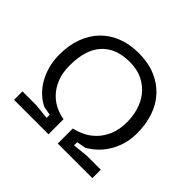

<svg xmlns="http://www.w3.org/2000/svg" viewBox="-163 -920 1127 1127"><g transform="rotate(45 401.0 -356.0)"><path d="M76 -70H192L286 -60V-86L232 -96Q200 -111 171.5 -137.5Q143 -164 122 -199.5Q101 -235 88.5 -279.5Q76 -324 76 -376Q76 -454 99 -516Q122 -578 164 -621.5Q206 -665 266 -688.5Q326 -712 400 -712Q478 -712 538.5 -687Q599 -662 641 -617Q683 -572 704.5 -509.5Q726 -447 726 -372Q726 -318 712 -274Q698 -230 675.5 -195.5Q653 -161 625.5 -136.5Q598 -112 571 -97L514 -86V-60L610 -70H726V0H439V-125Q469 -131 503.5 -147Q538 -163 568 -192.5Q598 -222 618 -267.5Q638 -313 638 -377Q638 -425 624.5 -471.5Q611 -518 582 -555Q553 -592 507.5 -615Q462 -638 399 -638Q286 -638 225 -571.5Q164 -505 164 -374Q164 -311 182.5 -266.5Q201 -222 230 -192Q259 -162 294 -146Q329 -130 362 -125V0H76Z"/></g></svg>

Font: PT Sans
Style: Regular
Weight: 400
Version: Version 2.003W OFL; ttfautohint (v1.6)